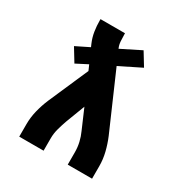

<svg xmlns="http://www.w3.org/2000/svg" viewBox="-171 -863 942 991"><g transform="rotate(30 300.0 -367.5)"><path d="M83 0V-74Q83 -115 93 -155.5Q103 -196 119 -234L223 -472L209 -504L141 -469L94 -546L173 -585L166 -601Q153 -631 148 -663Q143 -695 143 -728V-735H289V-728Q289 -708 290.5 -687.5Q292 -667 300 -649L416 -707L463 -630L336 -567L481 -234Q497 -196 507 -155.5Q517 -115 517 -74V0H372V-74Q372 -103 365.5 -131.5Q359 -160 347 -186L297 -302L254 -189Q244 -161 236 -132Q228 -103 228 -74V0Z"/></g></svg>

Font: Iosevka Curly Slab HvEx
Style: Regular
Weight: 900
Width: 7
Monospace: yes
Designer: Belleve Invis
Foundry: Belleve Invis
Version: Version 11.1.0; ttfautohint (v1.8.3)